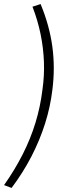

<svg xmlns="http://www.w3.org/2000/svg" viewBox="-47 -736 385 946"><path d="M10 190 -27 176Q26 101 65 24Q104 -53 128 -132Q152 -211 162 -293Q172 -362 169.5 -430.5Q167 -499 153 -567.5Q139 -636 113 -703L153 -716Q197 -610 211 -505.5Q225 -401 211 -293Q201 -209 175 -127Q149 -45 108 34.5Q67 114 10 190Z"/></svg>

Font: Nunito Sans 10pt SemiExpanded ExtraLight
Style: Italic
Weight: 250
Width: 6
Italic angle: -9°
Designer: Vernon Adams
Foundry: Vernon Adams
Version: Version 3.101;gftools[0.9.27]